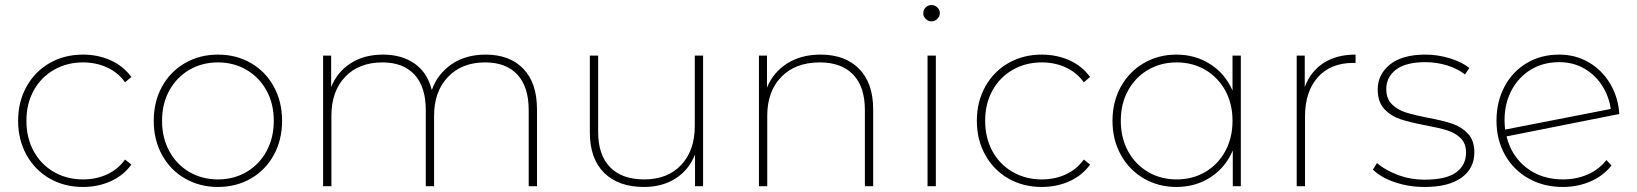

<svg xmlns="http://www.w3.org/2000/svg" viewBox="-20 -740 6507 763"><path d="M52 -260Q52 -336 85.5 -396Q119 -456 177.5 -489.5Q236 -523 310 -523Q369 -523 419.5 -500.5Q470 -478 502 -434L477 -413Q449 -452 405.5 -472Q362 -492 310 -492Q246 -492 194.5 -462.5Q143 -433 114 -380.5Q85 -328 85 -260Q85 -192 114 -139Q143 -86 194.5 -56.5Q246 -27 310 -27Q362 -27 405.5 -47Q449 -67 477 -106L502 -86Q470 -42 419.5 -19.5Q369 3 310 3Q236 3 177.5 -30.5Q119 -64 85.5 -124Q52 -184 52 -260Z M591 -260Q591 -336 624 -396Q657 -456 715.5 -489.5Q774 -523 846 -523Q919 -523 977 -489.5Q1035 -456 1068 -396Q1101 -336 1101 -260Q1101 -184 1068 -124Q1035 -64 977 -30.5Q919 3 846 3Q774 3 715.5 -30.5Q657 -64 624 -124Q591 -184 591 -260ZM1068 -260Q1068 -328 1039 -380.5Q1010 -433 959.5 -462.5Q909 -492 846 -492Q783 -492 732.5 -462.5Q682 -433 653 -380.5Q624 -328 624 -260Q624 -192 653 -139Q682 -86 732.5 -56.5Q783 -27 846 -27Q909 -27 959.5 -56.5Q1010 -86 1039 -139Q1068 -192 1068 -260Z M2114 -305V0H2081V-303Q2081 -395 2036 -443.5Q1991 -492 1908 -492Q1815 -492 1760 -434Q1705 -376 1705 -280V0H1672V-303Q1672 -395 1627 -443.5Q1582 -492 1500 -492Q1406 -492 1351.5 -434.5Q1297 -377 1297 -280V0H1264V-519H1296V-394Q1320 -454 1373.5 -488.5Q1427 -523 1502 -523Q1577 -523 1628 -487Q1679 -451 1696 -382Q1719 -447 1775 -485Q1831 -523 1910 -523Q2005 -523 2059.5 -467Q2114 -411 2114 -305Z M2774 -519V0H2742V-126Q2718 -65 2665 -31Q2612 3 2539 3Q2438 3 2381 -53Q2324 -109 2324 -214V-519H2357V-216Q2357 -124 2404.5 -75.5Q2452 -27 2540 -27Q2633 -27 2687 -84.5Q2741 -142 2741 -239V-519Z M3450 -305V0H3417V-303Q3417 -395 3370.5 -443.5Q3324 -492 3238 -492Q3141 -492 3085 -434.5Q3029 -377 3029 -280V0H2996V-519H3028V-392Q3053 -453 3108.5 -488Q3164 -523 3241 -523Q3338 -523 3394 -466.5Q3450 -410 3450 -305Z M3666 -519H3699V0H3666ZM3649 -687Q3649 -701 3658.5 -710.5Q3668 -720 3682 -720Q3695 -720 3705 -710.5Q3715 -701 3715 -688Q3715 -675 3705 -665Q3695 -655 3682 -655Q3669 -655 3659 -664.5Q3649 -674 3649 -687Z M3862 -260Q3862 -336 3895.5 -396Q3929 -456 3987.5 -489.5Q4046 -523 4120 -523Q4179 -523 4229.5 -500.5Q4280 -478 4312 -434L4287 -413Q4259 -452 4215.5 -472Q4172 -492 4120 -492Q4056 -492 4004.5 -462.5Q3953 -433 3924 -380.5Q3895 -328 3895 -260Q3895 -192 3924 -139Q3953 -86 4004.5 -56.5Q4056 -27 4120 -27Q4172 -27 4215.5 -47Q4259 -67 4287 -106L4312 -86Q4280 -42 4229.5 -19.5Q4179 3 4120 3Q4046 3 3987.5 -30.5Q3929 -64 3895.5 -124Q3862 -184 3862 -260Z M4911 -519V0H4879V-142Q4850 -74 4790.5 -35.5Q4731 3 4655 3Q4584 3 4526 -30.5Q4468 -64 4434.5 -124Q4401 -184 4401 -260Q4401 -336 4434.5 -396Q4468 -456 4526 -489.5Q4584 -523 4655 -523Q4730 -523 4789.5 -485Q4849 -447 4878 -380V-519ZM4878 -260Q4878 -328 4849 -380.5Q4820 -433 4769.5 -462.5Q4719 -492 4656 -492Q4593 -492 4542.5 -462.5Q4492 -433 4463 -380.5Q4434 -328 4434 -260Q4434 -192 4463 -139Q4492 -86 4542.5 -56.5Q4593 -27 4656 -27Q4719 -27 4769.5 -56.5Q4820 -86 4849 -139Q4878 -192 4878 -260Z M5367 -523V-490H5358Q5268 -490 5217 -433Q5166 -376 5166 -276V0H5133V-519H5165V-394Q5188 -456 5239.5 -489.5Q5291 -523 5367 -523Z M5436 -66 5452 -92Q5484 -64 5534.5 -45Q5585 -26 5642 -26Q5726 -26 5766 -54.5Q5806 -83 5806 -134Q5806 -170 5784.5 -191Q5763 -212 5731 -222Q5699 -232 5645 -242Q5582 -254 5544.5 -266.5Q5507 -279 5481 -307Q5455 -335 5455 -385Q5455 -444 5503.5 -483.5Q5552 -523 5645 -523Q5693 -523 5741 -508.5Q5789 -494 5819 -470L5802 -444Q5771 -468 5729.5 -480.5Q5688 -493 5644 -493Q5567 -493 5528 -463.5Q5489 -434 5489 -386Q5489 -348 5511 -326Q5533 -304 5565.5 -293.5Q5598 -283 5654 -272Q5714 -261 5751 -248.5Q5788 -236 5813.5 -209Q5839 -182 5839 -134Q5839 -71 5788 -34Q5737 3 5641 3Q5578 3 5522.5 -16Q5467 -35 5436 -66Z M6364 -104 6384 -82Q6350 -40 6299.5 -18.5Q6249 3 6190 3Q6115 3 6055 -30.5Q5995 -64 5961 -124Q5927 -184 5927 -260Q5927 -336 5959 -396Q5991 -456 6047.5 -489.5Q6104 -523 6176 -523Q6242 -523 6295 -491.5Q6348 -460 6379.5 -406Q6411 -352 6415 -287L5967 -198Q5986 -120 6046 -73.5Q6106 -27 6191 -27Q6244 -27 6289 -46.5Q6334 -66 6364 -104ZM5959 -263Q5959 -249 5961 -225L6381 -307Q6374 -357 6347 -399.5Q6320 -442 6276 -467.5Q6232 -493 6176 -493Q6113 -493 6064 -463.5Q6015 -434 5987 -381.5Q5959 -329 5959 -263Z"/></svg>

Font: Montserrat Alternates ExLight
Style: Regular
Weight: 275
Designer: Julieta Ulanovsky
Foundry: Julieta Ulanovsky
Version: Version 7.200